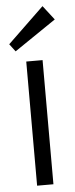

<svg xmlns="http://www.w3.org/2000/svg" viewBox="-55 -803 325 832"><g transform="rotate(-5 107.5 -386.5)"><path d="M143 -540V0H72V-540ZM211 -711 30 -588 5 -621 163 -773Z"/></g></svg>

Font: Pathway Extreme Condensed Light
Style: Regular
Weight: 300
Width: 3
Version: Version 1.001;gftools[0.9.26]